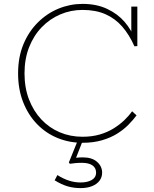

<svg xmlns="http://www.w3.org/2000/svg" viewBox="-20 -720 794 987"><path d="M404 14Q336 14 276 -10.5Q216 -35 170.5 -82Q125 -129 99 -195Q73 -261 73 -343Q73 -426 100 -491.5Q127 -557 174 -604Q221 -651 280.5 -675.5Q340 -700 404 -700Q477 -700 531.5 -674Q586 -648 621 -607Q656 -566 672 -520L655 -527V-686H686V-483L671 -482Q645 -541 608.5 -583Q572 -625 522 -647Q472 -669 404 -669Q344 -669 290 -646Q236 -623 194.5 -580Q153 -537 129.5 -477Q106 -417 106 -343Q106 -269 129 -209Q152 -149 192.5 -106Q233 -63 287 -40Q341 -17 404 -17Q453 -17 492.5 -28.5Q532 -40 563.5 -59.5Q595 -79 619 -102Q643 -125 659 -148L682 -127Q665 -104 640.5 -79Q616 -54 582.5 -33Q549 -12 504.5 1Q460 14 404 14ZM394 247Q359 247 328 238Q297 229 261 207L275 180Q305 199 334.5 208.5Q364 218 394 218Q430 218 452 205Q474 192 474 168Q474 143 455 130Q436 117 401 117Q382 117 367 118.5Q352 120 339 122L334 115L381 -1H407L371 91Q379 90 387.5 89.5Q396 89 406 89Q453 89 479 112Q505 135 505 168Q505 191 491.5 209Q478 227 453 237Q428 247 394 247Z"/></svg>

Font: BioRhyme ExtraLight
Style: Regular
Weight: 250
Designer: Aoife Mooney
Foundry: Aoife Mooney Type
Version: Version 1.600;gftools[0.9.33]